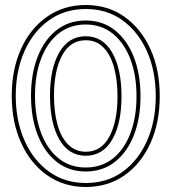

<svg xmlns="http://www.w3.org/2000/svg" viewBox="-20 -724 686 768"><path d="M323 -642Q256 -642 207 -604Q158 -566 131 -498Q104 -430 104 -341Q104 -341 104 -341Q104 -341 104 -341Q104 -252 131 -183.5Q158 -115 207 -76.5Q256 -38 323 -38Q323 -38 323 -38Q323 -38 323 -38Q390 -38 439 -76Q488 -114 515 -182Q542 -250 542 -339Q542 -339 542 -339Q542 -339 542 -339Q542 -428 515 -496.5Q488 -565 439 -603.5Q390 -642 323 -642Q323 -642 323 -642Q323 -642 323 -642ZM323 -626Q323 -626 323 -626Q323 -626 323 -626Q386 -626 431.5 -589Q477 -552 501.5 -487.5Q526 -423 526 -339Q526 -339 526 -339Q526 -339 526 -339Q526 -255 501.5 -190.5Q477 -126 431.5 -90Q386 -54 323 -54Q323 -54 323 -54Q323 -54 323 -54Q260 -54 214.5 -90.5Q169 -127 144.5 -192Q120 -257 120 -341Q120 -341 120 -341Q120 -341 120 -341Q120 -425 144.5 -489.5Q169 -554 214.5 -590Q260 -626 323 -626ZM323 -579Q255 -579 217.5 -515Q180 -451 180 -341Q180 -231 217.5 -166Q255 -101 323 -101Q391 -101 428.5 -165Q466 -229 466 -339Q466 -449 428.5 -514Q391 -579 323 -579ZM323 -704Q235 -704 168 -657Q101 -610 64 -528Q27 -446 27 -341Q27 -236 64 -153.5Q101 -71 168 -23.5Q235 24 323 24Q412 24 478.5 -23Q545 -70 582 -152Q619 -234 619 -339Q619 -445 582 -527Q545 -609 478.5 -656.5Q412 -704 323 -704ZM323 -563Q365 -563 393 -535Q421 -507 435.5 -456.5Q450 -406 450 -339Q450 -238 417.5 -177.5Q385 -117 323 -117Q282 -117 253.5 -145Q225 -173 210.5 -223.5Q196 -274 196 -341Q196 -442 228.5 -502.5Q261 -563 323 -563ZM323 -688Q408 -688 470.5 -642.5Q533 -597 568 -518.5Q603 -440 603 -339Q603 -239 568 -160.5Q533 -82 470.5 -37Q408 8 323 8Q239 8 176 -37.5Q113 -83 78 -162Q43 -241 43 -341Q43 -441 78 -519.5Q113 -598 176 -643Q239 -688 323 -688Z"/></svg>

Font: Tilt Prism
Style: Regular
Weight: 400
Version: Version 1.000